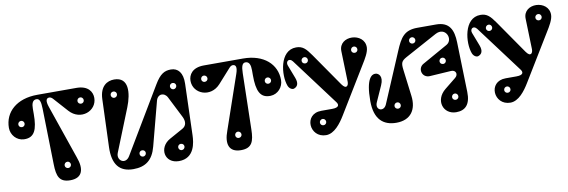

<svg xmlns="http://www.w3.org/2000/svg" viewBox="-55 -1208 4897 1655"><g transform="rotate(-10 2393.0 -380.0)"><path d="M542 -171 381 -639C361 -696 371 -719 398 -719C407 -719 418 -714 428 -703L540 -578C632 -476 780 -534 780 -649C780 -700 747 -760 643 -760H301C120 -760 10 -660 10 -521C10 -459 58 -404 122 -402C213 -399 242 -465 242 -603V-647C242 -691 252 -724 286 -724C313 -724 324 -698 325 -635L336 -146C338 -40 358 15 454 15C561 15 583 -62 542 -171ZM455 -92C439 -92 427 -104 427 -119C427 -134 439 -147 455 -147C470 -147 482 -134 482 -119C482 -104 470 -92 455 -92ZM123 -508C107 -508 95 -520 95 -535C95 -550 107 -563 123 -563C138 -563 150 -550 150 -535C150 -520 138 -508 123 -508ZM660 -619C644 -619 632 -631 632 -646C632 -661 644 -674 660 -674C675 -674 687 -661 687 -646C687 -631 675 -619 660 -619Z M1558 -184 1572 -633C1575 -729 1534 -775 1472 -775C1416 -775 1377 -754 1327 -670L988 -102C947 -33 871 -82 897 -147L1046 -519C1093 -637 1105 -775 975 -775C915 -775 850 -740 846 -626L831 -208C826 -59 883 15 1006 15C1112 15 1177 -32 1207 -147L1308 -531C1323 -588 1382 -591 1407 -541L1500 -357C1523 -312 1517 -274 1481 -254L1362 -188C1254 -128 1277 15 1405 15C1543 15 1556 -122 1558 -184ZM950 -674C966 -674 978 -662 978 -647C978 -632 966 -619 950 -619C935 -619 923 -632 923 -647C923 -662 935 -674 950 -674ZM1445 -129C1461 -129 1473 -117 1473 -102C1473 -87 1461 -74 1445 -74C1430 -74 1418 -87 1418 -102C1418 -117 1430 -129 1445 -129ZM1107 -132C1123 -132 1135 -120 1135 -105C1135 -90 1123 -77 1107 -77C1092 -77 1080 -90 1080 -105C1080 -120 1092 -132 1107 -132ZM1466 -658C1482 -658 1494 -646 1494 -631C1494 -616 1482 -603 1466 -603C1451 -603 1439 -616 1439 -631C1439 -646 1451 -658 1466 -658Z M2021 -639 1860 -171C1819 -62 1841 15 1948 15C2044 15 2064 -40 2066 -146L2077 -635C2078 -698 2089 -724 2116 -724C2150 -724 2160 -691 2160 -647V-603C2160 -465 2189 -399 2280 -402C2344 -404 2392 -459 2392 -521C2392 -660 2282 -760 2101 -760H1759C1655 -760 1622 -700 1622 -649C1622 -534 1770 -476 1862 -578L1974 -703C1984 -714 1995 -719 2004 -719C2031 -719 2041 -696 2021 -639ZM1947 -92C1932 -92 1920 -104 1920 -119C1920 -134 1932 -147 1947 -147C1963 -147 1975 -134 1975 -119C1975 -104 1963 -92 1947 -92ZM2279 -508C2264 -508 2252 -520 2252 -535C2252 -550 2264 -563 2279 -563C2295 -563 2307 -550 2307 -535C2307 -520 2295 -508 2279 -508ZM1742 -619C1727 -619 1715 -631 1715 -646C1715 -661 1727 -674 1742 -674C1758 -674 1770 -661 1770 -646C1770 -631 1758 -619 1742 -619Z M2947 -675 2955 -407C2956 -375 2935 -340 2897 -394L2696 -684C2652 -747 2625 -775 2568 -775C2422 -775 2402 -558 2438 -463C2449 -434 2475 -423 2489 -428C2521 -439 2535 -467 2516 -517L2471 -634C2457 -671 2493 -698 2521 -661L2829 -249C2844 -229 2850 -199 2782 -199H2688C2529 -199 2546 15 2693 15C2765 15 2823 -62 2863 -128L3108 -530C3136 -575 3168 -628 3169 -669C3172 -805 2943 -814 2947 -675ZM2623 -625C2607 -625 2595 -637 2595 -652C2595 -667 2607 -680 2623 -680C2638 -680 2650 -667 2650 -652C2650 -637 2638 -625 2623 -625ZM2686 -73C2670 -73 2658 -85 2658 -100C2658 -115 2670 -128 2686 -128C2701 -128 2713 -115 2713 -100C2713 -85 2701 -73 2686 -73ZM3059 -641C3043 -641 3031 -653 3031 -668C3031 -683 3043 -696 3059 -696C3074 -696 3086 -683 3086 -668C3086 -653 3074 -641 3059 -641Z M3118 -211V-208C3118 -47 3195 15 3308 15C3435 15 3490 -70 3475 -190L3446 -422C3438 -484 3444 -501 3491 -527L3772 -680C3866 -731 3916 -609 3849 -571L3625 -445C3569 -413 3591 -327 3661 -331L3849 -343C3889 -346 3906 -305 3873 -278L3775 -199C3672 -116 3717 15 3832 15C3911 15 3958 -30 3955 -141L3943 -577C3940 -684 3909 -760 3791 -760H3627C3513 -760 3477 -704 3430 -592L3245 -156C3218 -93 3142 -123 3172 -189L3233 -325C3268 -403 3228 -432 3202 -433C3169 -435 3118 -403 3118 -211ZM3793 -414C3777 -414 3765 -426 3765 -441C3765 -456 3777 -469 3793 -469C3808 -469 3820 -456 3820 -441C3820 -426 3808 -414 3793 -414ZM3344 -102C3328 -102 3316 -114 3316 -129C3316 -144 3328 -157 3344 -157C3359 -157 3371 -144 3371 -129C3371 -114 3359 -102 3344 -102ZM3565 -633C3549 -633 3537 -645 3537 -660C3537 -675 3549 -688 3565 -688C3580 -688 3592 -675 3592 -660C3592 -645 3580 -633 3565 -633ZM3846 -91C3830 -91 3818 -103 3818 -118C3818 -133 3830 -146 3846 -146C3861 -146 3873 -133 3873 -118C3873 -103 3861 -91 3846 -91Z M4560 -675 4568 -407C4569 -375 4548 -340 4510 -394L4309 -684C4265 -747 4238 -775 4181 -775C4035 -775 4015 -558 4051 -463C4062 -434 4088 -423 4102 -428C4134 -439 4148 -467 4129 -517L4084 -634C4070 -671 4106 -698 4134 -661L4442 -249C4457 -229 4463 -199 4395 -199H4301C4142 -199 4159 15 4306 15C4378 15 4436 -62 4476 -128L4721 -530C4749 -575 4781 -628 4782 -669C4785 -805 4556 -814 4560 -675ZM4236 -625C4220 -625 4208 -637 4208 -652C4208 -667 4220 -680 4236 -680C4251 -680 4263 -667 4263 -652C4263 -637 4251 -625 4236 -625ZM4299 -73C4283 -73 4271 -85 4271 -100C4271 -115 4283 -128 4299 -128C4314 -128 4326 -115 4326 -100C4326 -85 4314 -73 4299 -73ZM4672 -641C4656 -641 4644 -653 4644 -668C4644 -683 4656 -696 4672 -696C4687 -696 4699 -683 4699 -668C4699 -653 4687 -641 4672 -641Z"/></g></svg>

Font: Pilowlava Atome
Style: Regular
Weight: 500
Designer: Anton Moglia, Jérémy Landes, Maksym Kobuzan (Cyrillic), Velvetyne Type Foundry
Foundry: Anton Moglia, Jérémy Landes, Velvetyne Type Foundry
Version: Version 1.002;Glyphs 3.3 (3303)